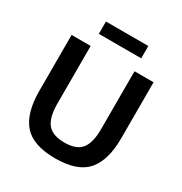

<svg xmlns="http://www.w3.org/2000/svg" viewBox="-194 -980 1075 1134"><g transform="rotate(30 343.5 -413.0)"><path d="M344 12Q192 12 128 -62Q64 -136 64 -286V-668H194V-273Q194 -181 228.5 -138.5Q263 -96 344 -96Q426 -96 459.5 -138.5Q493 -181 493 -273V-668H623V-286Q623 -136 559 -62Q495 12 344 12ZM200 -754V-838H489V-754Z"/></g></svg>

Font: Atkinson Hyperlegible Next SemiBold
Style: Regular
Weight: 600
Designer: Elliott Scott, Megan Eiswerth, Linus Boman, Theodore Petrosky, Letters from Sweden
Foundry: Applied Design Works, Letters from Sweden
Version: Version 2.001